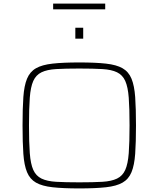

<svg xmlns="http://www.w3.org/2000/svg" viewBox="-20 -1045 886 1073"><path d="M423 8Q333 8 274 1.5Q215 -5 181 -24.5Q147 -44 131 -83Q115 -122 110.5 -185.5Q106 -249 106 -344Q106 -439 110.5 -502.5Q115 -566 131 -605Q147 -644 181 -663.5Q215 -683 274 -689.5Q333 -696 423 -696Q513 -696 572 -689.5Q631 -683 665 -663.5Q699 -644 715 -605Q731 -566 735.5 -502.5Q740 -439 740 -344Q740 -249 735.5 -185.5Q731 -122 715 -83Q699 -44 665 -24.5Q631 -5 572 1.5Q513 8 423 8ZM423 -26Q501 -26 552 -29Q603 -32 634 -47Q665 -62 680 -95.5Q695 -129 699.5 -189Q704 -249 704 -344Q704 -439 699.5 -499Q695 -559 680 -592.5Q665 -626 634 -641Q603 -656 552 -659Q501 -662 423 -662Q345 -662 294 -659Q243 -656 212 -641Q181 -626 166 -592.5Q151 -559 146.5 -499Q142 -439 142 -344Q142 -249 146.5 -189Q151 -129 166 -95.5Q181 -62 212 -47Q243 -32 294 -29Q345 -26 423 -26ZM401 -829V-890H445V-829ZM277 -993V-1025H568V-993Z"/></svg>

Font: Saira Expanded Thin
Style: Regular
Weight: 250
Width: 7
Designer: Hector Gatti with collaboration of the Omnibus-Type team
Foundry: Omnibus-Type
Version: Version 1.101